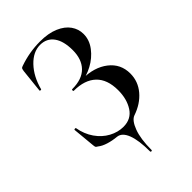

<svg xmlns="http://www.w3.org/2000/svg" viewBox="-244 -730 1016 1016"><g transform="rotate(-45 264.5 -222.0)"><path d="M191 9Q158 6 129 -3Q100 -12 83 -26Q74 -31 72 -34.5Q70 -38 69 -49L57 -176Q57 -178 62.5 -179Q68 -180 69 -177Q78 -125 105.5 -85.5Q133 -46 172 -25Q211 -4 252 -4Q310 -4 339.5 -49.5Q369 -95 369 -161Q369 -242 325.5 -283.5Q282 -325 201 -325Q197 -325 197 -331Q197 -337 201 -337Q275 -337 312 -375Q349 -413 349 -481Q349 -549 322 -586Q295 -623 246 -623Q194 -623 149 -576Q104 -529 84 -453Q83 -450 78 -451Q73 -452 73 -454L87 -586Q89 -598 91 -602Q93 -606 102 -609Q179 -636 258 -636Q321 -636 364 -617.5Q407 -599 428.5 -568.5Q450 -538 450 -501Q450 -456 420.5 -417.5Q391 -379 347 -355.5Q303 -332 263 -329L277 -337Q365 -337 421 -293.5Q477 -250 477 -178Q477 -119 438.5 -73.5Q400 -28 335 -6Q308 4 289 54.5Q270 105 270 187Q270 192 264.5 192Q259 192 259 187Q259 104 241.5 58.5Q224 13 191 9Z"/></g></svg>

Font: Cormorant SC SemiBold
Style: Regular
Weight: 600
Designer: Christian Thalmann (Catharsis Fonts)
Foundry: Catharsis Fonts
Version: Version 4.000